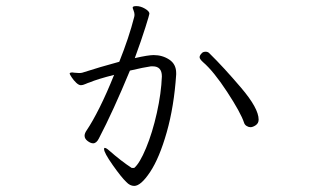

<svg xmlns="http://www.w3.org/2000/svg" viewBox="-20 -554 1040 631"><path d="M803 -136Q797 -136 790.5 -140Q784 -144 782 -151Q771 -184 726.5 -252Q682 -320 647 -350Q636 -360 636 -366Q636 -372 643 -379Q647 -384 656 -384Q664 -384 669 -378Q714 -334 772 -266Q830 -198 830 -161Q830 -149 820.5 -142.5Q811 -136 803 -136ZM209 -313Q211 -316 217 -316L225 -315L240 -314Q246 -314 250 -315Q309 -334 372 -351Q404 -431 421 -498Q422 -501 422 -506Q422 -512 419 -519.5Q416 -527 416 -529Q416 -534 428 -534Q442 -534 456.5 -525.5Q471 -517 471 -509Q471 -506 458 -464.5Q445 -423 423 -363Q467 -373 485 -373Q514 -373 536.5 -358Q559 -343 559 -314V-309Q552 -204 528 -119.5Q504 -35 473.5 11Q443 57 421 57Q407 57 395 44Q379 29 350.5 -11.5Q322 -52 322 -64Q322 -68 324 -68Q329 -68 338 -60Q379 -24 413 -2H421Q439 -17 460 -67.5Q481 -118 495.5 -183Q510 -248 512 -303Q512 -336 482 -336H476Q454 -333 407 -322Q352 -189 305 -99Q297 -83 286 -83Q278 -83 268 -90.5Q258 -98 258 -108Q258 -116 265 -126Q284 -154 307.5 -201Q331 -248 355 -308Q300 -294 274 -283Q270 -282 261 -278Q252 -274 246 -274Q239 -274 230.5 -282Q222 -290 215.5 -300Q209 -310 209 -312Z"/></svg>

Font: JyunsaiKaai Light
Style: Regular
Weight: 300
Designer: Fontworks Inc.
Version: Version 0.030;April 7, 2024;FontCreator 14.0.0.2901 64-bit